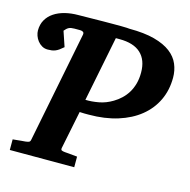

<svg xmlns="http://www.w3.org/2000/svg" viewBox="-100 -771 861 870"><g transform="rotate(15 330.0 -336.5)"><path d="M650.9 -507.8Q650.9 -449.2 628.2 -401.4Q605.5 -353.5 563 -319.1Q520.5 -284.7 460.2 -265.9Q399.9 -247.1 325.2 -247.1H304.7Q292.5 -247.1 282.2 -248L246.1 -69.8Q244.6 -61 249.5 -58.6Q254.4 -56.2 264.2 -55.2Q273.4 -54.7 283.2 -53.7Q291.5 -52.7 302 -51.8Q312.5 -50.8 323.2 -49.8V0H21V-49.8Q31.2 -50.8 41.7 -51.8Q52.2 -52.7 60.5 -53.7Q70.3 -54.7 79.1 -55.2Q88.9 -56.2 95.2 -58.6Q101.6 -61 103 -70.8L206.1 -590.8Q207.5 -600.1 201.9 -603.5Q196.3 -606.9 188 -606.9H161.1Q144.5 -606.9 135.3 -602.1Q126 -597.2 116.2 -585L140.1 -514.2Q128.9 -504.4 120.6 -498.5Q112.3 -492.7 104.2 -489.5Q96.2 -486.3 87.9 -485.1Q79.6 -483.9 68.8 -483.9Q53.2 -483.9 41.3 -491Q29.3 -498 21 -508.8Q12.7 -519.5 8.3 -532.2Q3.9 -544.9 3.9 -556.2Q3.9 -584.5 16.1 -606Q28.3 -627.4 49.8 -641.8Q71.3 -656.2 100.3 -663.6Q129.4 -670.9 163.1 -670.9Q228.5 -671.9 280.3 -672.4Q302.2 -672.4 323.7 -672.6Q345.2 -672.9 362.1 -672.6Q378.9 -672.4 389.9 -671.9Q400.9 -671.4 401.9 -670.9Q472.7 -670.9 520.5 -658Q568.4 -645 597.2 -622.8Q626 -600.6 638.4 -571Q650.9 -541.5 650.9 -507.8ZM504.9 -492.2Q504.9 -551.3 471.4 -582.5Q438 -613.8 371.1 -613.8H354L293 -308.1Q322.3 -307.1 355.2 -313.2Q388.2 -319.3 418.9 -337.9Q437 -348.6 452.6 -363.3Q468.3 -377.9 480 -397Q491.7 -416 498.3 -439.7Q504.9 -463.4 504.9 -492.2Z"/></g></svg>

Font: Charis SIL Phon
Style: Bold Italic
Weight: 700
Italic angle: -11°
Foundry: SIL International
Version: Version 5.000